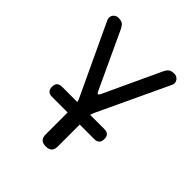

<svg xmlns="http://www.w3.org/2000/svg" viewBox="-206 -871 1011 1011"><g transform="rotate(45 300.0 -365.0)"><path d="M300 10Q277 10 266 -1Q255 -12 255 -35V-198H139Q120 -198 110.5 -207.5Q101 -217 101 -236Q101 -255 110.5 -264Q120 -273 139 -273H252Q249 -285 244 -296L59 -690Q55 -700 56 -709Q57 -718 62 -725Q67 -732 75 -736Q83 -740 91 -740Q110 -740 121 -734Q132 -728 143 -706L290 -390Q295 -379 300 -379Q305 -379 310 -390L457 -706Q468 -728 479 -734Q490 -740 509 -740Q517 -740 525 -736Q533 -732 538 -725Q543 -718 544.5 -709Q546 -700 541 -690L356 -296Q351 -285 348 -273H453Q472 -273 481.5 -264Q491 -255 491 -236Q491 -217 481.5 -207.5Q472 -198 453 -198H345V-35Q345 -12 334 -1Q323 10 300 10Z"/></g></svg>

Font: Maple Mono Normal
Style: Regular
Weight: 400
Monospace: yes
Designer: subframe7536
Version: Version 7.000